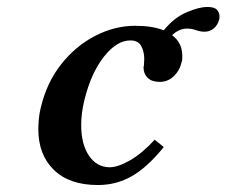

<svg xmlns="http://www.w3.org/2000/svg" viewBox="-20 -519 650 551"><path d="M567 -428Q555 -428 542.5 -432.5Q530 -437 517 -437Q505 -437 494 -432Q483 -427 474 -418Q503 -396 503 -360Q503 -355 503 -350Q503 -345 501 -340Q496 -317 479 -300.5Q462 -284 438 -284Q416 -284 404 -295.5Q392 -307 392 -325Q392 -329 393 -331Q393 -336 393.5 -341Q394 -346 394 -350Q394 -370 385.5 -386.5Q377 -403 354 -403Q315 -403 278 -356Q241 -309 222 -231Q213 -194 213 -160Q213 -105 235.5 -72Q258 -39 295 -39Q318 -39 352.5 -58.5Q387 -78 424 -118L450 -97Q403 -39 358.5 -13.5Q314 12 261 12Q179 12 134.5 -31.5Q90 -75 90 -148Q90 -162 91.5 -178Q93 -194 97 -210Q114 -282 155.5 -334.5Q197 -387 253 -416Q309 -445 368 -445Q417 -445 450 -432Q479 -468 515 -483.5Q551 -499 575 -499Q596 -499 603 -490.5Q610 -482 610 -472Q610 -465 609 -463Q605 -447 593.5 -437.5Q582 -428 567 -428Z"/></svg>

Font: Libertinus Serif SemiBold
Style: Italic
Weight: 600
Italic angle: -11.5°
Designer: Philipp H. Poll, Khaled Hosny
Foundry: Caleb Maclennan
Version: Version 7.051;RELEASE